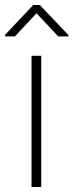

<svg xmlns="http://www.w3.org/2000/svg" viewBox="-41 -753 295 773"><path d="M125 -528.3V0H85.9V-528.3ZM119.1 -732.9 234.9 -611.3V-606.4H193.4L106 -699.7L19 -606.4H-20.5V-612.8L92.8 -732.9Z"/></svg>

Font: Roboto ExtraLight
Style: Regular
Weight: 250
Designer: Christian Robertson
Foundry: Google
Version: Version 3.009; 2024